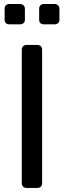

<svg xmlns="http://www.w3.org/2000/svg" viewBox="-20 -920 313 940"><path d="M109.6 0Q99.4 0 93.1 -6.4Q86.7 -12.7 86.7 -22.9V-677.1Q86.7 -687.3 93.1 -693.6Q99.4 -700 109.6 -700H163.3Q173.5 -700 179.9 -693.6Q186.2 -687.3 186.2 -677.1V-22.9Q186.2 -12.7 179.9 -6.4Q173.5 0 163.3 0ZM193.9 -801Q183.8 -801 177.7 -807.1Q171.7 -813.1 171.7 -823.2V-877.3Q171.7 -887.3 177.7 -893.8Q183.8 -900.3 193.9 -900.3H248Q258 -900.3 264.5 -893.8Q271 -887.3 271 -877.3V-823.2Q271 -813.1 264.5 -807.1Q258 -801 248 -801ZM24.8 -801Q14.7 -801 8.6 -807.1Q2.6 -813.1 2.6 -823.2V-877.3Q2.6 -887.3 8.6 -893.8Q14.7 -900.3 24.8 -900.3H78.9Q88.9 -900.3 95.4 -893.8Q101.9 -887.3 101.9 -877.3V-823.2Q101.9 -813.1 95.4 -807.1Q88.9 -801 78.9 -801Z"/></svg>

Font: Rubik Light
Style: Regular
Weight: 300
Designer: Hubert and Fischer
Foundry: Hubert and Fischer
Version: Version 2.300;gftools[0.9.30]